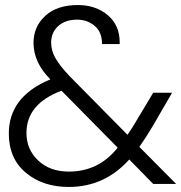

<svg xmlns="http://www.w3.org/2000/svg" viewBox="-20 -730 719 762"><path d="M253 12Q150 12 82.5 -44.5Q15 -101 15 -200Q15 -347 180 -415Q113 -482 113 -560Q113 -624 159.5 -667Q206 -710 289 -710Q360 -710 407.5 -670Q455 -630 455 -562V-555H385Q385 -603 355.5 -627.5Q326 -652 286 -652Q239 -652 211 -626.5Q183 -601 183 -561Q183 -528 201 -497.5Q219 -467 256 -428L486 -195Q505 -222 524 -255L588 -362H663L587 -231Q560 -185 533 -147L679 0H588L493 -97Q395 12 253 12ZM253 -49Q372 -49 447 -144L224 -370Q85 -318 85 -202Q85 -137 131.5 -93Q178 -49 253 -49Z"/></svg>

Font: Ulagadi Sans Light
Style: Regular
Weight: 300
Designer: Ninad Kale (Devanagari), Jonny Pinhorn (Latin)
Foundry: Indian Type Foundry
Version: Version 3.01;March 29, 2020;FontCreator 12.0.0.2522 64-bit; 